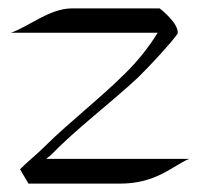

<svg xmlns="http://www.w3.org/2000/svg" viewBox="-20 -438 491 458"><path d="M403.8 -357.9C407.2 -382.8 360.8 -418 360.8 -418H151.9C98.1 -418 47.9 -374 5.9 -359.9H356C335.9 -326.2 306.2 -290 280.8 -265.1C216.8 -201.2 150.9 -151.9 85.9 -87.9C67.9 -69.8 44.9 -51.8 27.8 -34.2L47.9 0H266.1C353 0 391.1 -42 431.2 -59.1H90.8C92.8 -62 96.2 -64 99.1 -65.9C163.1 -131.8 241.2 -189.9 308.1 -252C337.9 -280.8 390.1 -337.9 403.8 -357.9Z"/></svg>

Font: Pierce
Style: Roman
Weight: 500
Version: Version 0.2.0